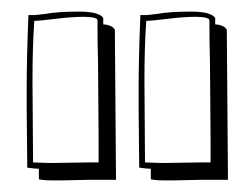

<svg xmlns="http://www.w3.org/2000/svg" viewBox="-20 -740 418 331"><path d="M58 -716Q79 -720 116 -720Q151 -720 158 -709V-698Q173 -697 178 -689L180 -430H132L87 -429H70Q54 -429 47 -431V-449Q41 -449 27 -451L26 -551V-588Q26 -639 29 -714H40ZM251 -716Q272 -720 309 -720Q344 -720 351 -709V-698Q366 -697 371 -689L373 -430H325L280 -429H263Q247 -429 240 -431V-449Q234 -449 220 -451L219 -551V-588Q219 -639 222 -714H233ZM39 -702Q36 -659 36 -601L37 -460L66 -459L136 -460H150V-500L149 -633Q148 -665 148 -706Q145 -711 124 -711Q104 -711 75.5 -707.5Q47 -704 40 -704H39ZM232 -702Q229 -659 229 -601L230 -460L259 -459L329 -460H343V-500L342 -633Q341 -665 341 -706Q338 -711 317 -711Q297 -711 268.5 -707.5Q240 -704 233 -704H232Z"/></svg>

Font: Londrina Shadow
Style: Regular
Weight: 400
Designer: Marcelo Magalhaes
Foundry: Marcelo Magalhães
Version: Version 1.002